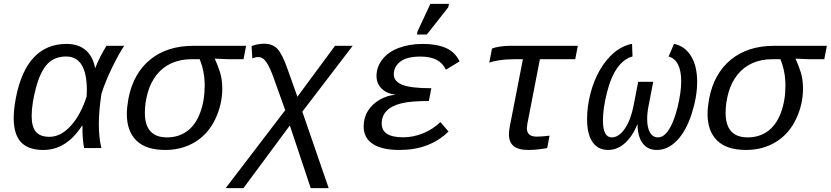

<svg xmlns="http://www.w3.org/2000/svg" viewBox="-20 -765 4292 992"><path d="M403.8 -115.7Q323.2 9.8 204.1 9.8Q125.5 9.8 88.1 -30.8Q50.8 -71.3 50.8 -154.8Q50.8 -201.7 62.5 -261.7Q117.2 -538.1 324.2 -538.1Q384.3 -538.1 422.1 -506.3Q460 -474.6 471.2 -413.6H472.2Q491.7 -464.8 529.8 -528.3H621.6Q591.3 -482.9 556.2 -409.7Q521 -336.4 503.9 -278.8Q490.7 -192.4 490.7 -124.5Q490.7 -51.8 503.9 0H414.6Q405.8 -41 405.8 -115.7ZM143.6 -165.5Q143.6 -109.4 165.8 -83.7Q188 -58.1 235.4 -58.1Q293.9 -58.1 345.5 -114.7Q397 -171.4 427.7 -266.6L428.7 -299.3Q428.7 -473.1 321.3 -473.1Q261.7 -473.1 225.1 -434.6Q188.5 -396 166 -312Q143.6 -228 143.6 -165.5Z M834 9.8Q734.4 9.8 684.8 -38.8Q635.3 -87.4 635.3 -176.3Q635.3 -209 643.6 -255.9Q668.9 -386.2 756.3 -457.3Q843.8 -528.3 978.5 -528.3H1251.5L1238.3 -459H1162.6L1090.8 -461.9L1090.3 -460Q1105 -428.7 1116.7 -391.6Q1128.4 -354.5 1128.4 -307.1Q1128.4 -225.1 1091.8 -148.7Q1055.2 -72.3 987.8 -31.2Q920.4 9.8 834 9.8ZM1037.6 -323.2Q1037.6 -395 1011.7 -459H968.3Q913.1 -459 867.4 -439Q821.8 -418.9 790 -379.4Q758.3 -339.8 743.4 -286.6Q728.5 -233.4 728.5 -182.1Q728.5 -55.2 842.8 -55.2Q902.8 -55.2 946.5 -87.2Q990.2 -119.1 1013.9 -182.1Q1037.6 -245.1 1037.6 -323.2Z M1477.5 -116.7 1237.8 207H1146L1453.6 -195.8L1393.6 -363.3Q1375 -415.5 1356.9 -442.9Q1338.9 -470.2 1314.5 -470.2Q1299.3 -470.2 1283.7 -462.9L1279.8 -526.9Q1311.5 -539.1 1344.7 -539.1Q1388.2 -539.1 1413.3 -512.5Q1438.5 -485.8 1465.3 -409.2L1516.6 -265.1L1710.9 -528.3H1802.2L1542 -188L1678.2 207H1585.4Z M2063 -55.7Q2115.7 -55.7 2166.3 -76.4Q2216.8 -97.2 2255.4 -134.3L2297.4 -85.4Q2199.7 9.8 2044.4 9.8Q1953.6 9.8 1906.2 -21.2Q1858.9 -52.2 1858.9 -111.3Q1858.9 -157.2 1881.1 -192.4Q1903.3 -227.5 1941.2 -249.5Q1979 -271.5 2022 -275.4V-276.4Q1977.5 -281.2 1951.4 -307.6Q1925.3 -334 1925.3 -373Q1925.3 -418 1954.8 -457Q1984.4 -496.1 2039.6 -517.1Q2094.7 -538.1 2164.1 -538.1Q2236.3 -538.1 2283.9 -517.1Q2331.5 -496.1 2354.5 -447.8L2283.7 -404.8Q2267.6 -439.5 2235.4 -456.1Q2203.1 -472.7 2151.9 -472.7Q2083 -472.7 2048.8 -447Q2014.6 -421.4 2014.6 -380.4Q2014.6 -344.2 2059.3 -326.7Q2104 -309.1 2208.5 -309.1L2195.8 -243.2Q2102.1 -243.2 2052.2 -230.7Q2002.4 -218.3 1977.3 -191.9Q1952.1 -165.5 1952.1 -126.5Q1952.1 -55.7 2063 -55.7ZM2133.8 -586.4 2137.2 -602.5 2203.6 -745.1H2299.8L2295.9 -727.1L2185.1 -586.4Z M2634.3 -459Q2593.8 -459 2557.1 -453.1Q2520.5 -447.3 2507.8 -440.9L2522 -514.2Q2536.1 -520 2561.8 -524.2Q2587.4 -528.3 2613.8 -528.3H2965.3L2952.1 -459H2769.5L2704.6 -125L2702.1 -103Q2702.1 -59.1 2752.4 -59.1Q2780.3 -59.1 2819.3 -64L2807.1 0Q2794.9 2.9 2765.6 6.3Q2736.3 9.8 2710.9 9.8Q2658.2 9.8 2633.8 -10.3Q2609.4 -30.3 2609.4 -71.8Q2609.4 -88.9 2613.8 -110.8L2681.6 -459Z M3323.7 -150.4Q3323.7 -105.5 3338.4 -80.3Q3353 -55.2 3379.9 -55.2Q3409.7 -55.2 3435.5 -94.5Q3461.4 -133.8 3480.5 -210.2Q3499.5 -286.6 3499.5 -346.2Q3499.5 -399.4 3482.9 -431.9Q3466.3 -464.4 3434.6 -473.1L3462.4 -538.6Q3519 -526.4 3550.5 -475.1Q3582 -423.8 3582 -341.8Q3582 -265.1 3553.5 -176.5Q3524.9 -87.9 3477.8 -39.1Q3430.7 9.8 3373.5 9.8Q3326.2 9.8 3300.5 -24.7Q3274.9 -59.1 3273.9 -120.6H3272Q3248 -61 3209 -25.6Q3169.9 9.8 3121.6 9.8Q3069.8 9.8 3041.5 -31Q3013.2 -71.8 3013.2 -148.9Q3013.2 -214.8 3030.8 -282.5Q3048.3 -350.1 3080.1 -404.5Q3111.8 -459 3153.8 -493.9Q3195.8 -528.8 3245.6 -538.6L3248 -473.1Q3204.1 -461.9 3170.4 -415.5Q3136.7 -369.1 3116 -287.1Q3095.2 -205.1 3095.2 -142.6Q3095.2 -55.2 3140.6 -55.2Q3177.7 -55.2 3208.5 -100.6Q3239.3 -146 3253.4 -219.2L3277.3 -342.3H3355L3331.1 -219.2Q3323.7 -181.2 3323.7 -150.4Z M3834.5 9.8Q3734.9 9.8 3685.3 -38.8Q3635.7 -87.4 3635.7 -176.3Q3635.7 -209 3644 -255.9Q3669.4 -386.2 3756.8 -457.3Q3844.2 -528.3 3979 -528.3H4252L4238.8 -459H4163.1L4091.3 -461.9L4090.8 -460Q4105.5 -428.7 4117.2 -391.6Q4128.9 -354.5 4128.9 -307.1Q4128.9 -225.1 4092.3 -148.7Q4055.7 -72.3 3988.3 -31.2Q3920.9 9.8 3834.5 9.8ZM4038.1 -323.2Q4038.1 -395 4012.2 -459H3968.8Q3913.6 -459 3867.9 -439Q3822.3 -418.9 3790.5 -379.4Q3758.8 -339.8 3743.9 -286.6Q3729 -233.4 3729 -182.1Q3729 -55.2 3843.3 -55.2Q3903.3 -55.2 3947 -87.2Q3990.7 -119.1 4014.4 -182.1Q4038.1 -245.1 4038.1 -323.2Z"/></svg>

Font: Liberation Mono
Style: Italic
Weight: 400
Italic angle: -12°
Monospace: yes
Designer: Steve Matteson
Foundry: Ascender Corporation
Version: Version 2.1.5